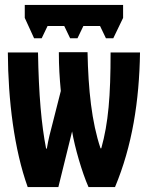

<svg xmlns="http://www.w3.org/2000/svg" viewBox="-20 -763 603 783"><path d="M119 -607H150L174 -657H242L266 -607H296L320 -657H388L412 -607H442L482 -690V-743H81V-690ZM93 0H218L274 -227C285 -162 314 -61 341 0H449C519 -167 548 -351 551 -549H431C431 -371 422 -262 393 -158H390C354 -265 340 -397 337 -550H220C220 -491 223 -446 228 -392L196 -266C186 -228 177 -194 171 -157H168C149 -254 138 -376 135 -549H12C13 -354 38 -153 93 0Z"/></svg>

Font: Noto Sans Mono SemiCondensed ExtraBold
Style: Regular
Weight: 800
Width: 4
Designer: Monotype Design Team
Foundry: Monotype Imaging Inc.
Version: Version 2.014